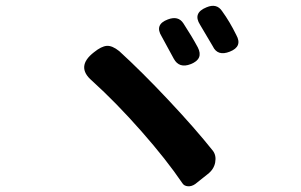

<svg xmlns="http://www.w3.org/2000/svg" viewBox="-20 -736 1040 663"><path d="M580.1 -533.2Q579.1 -535.2 538.1 -610.4Q512.7 -651.4 559.6 -668.9Q595.7 -682.6 613.3 -655.3Q642.6 -610.4 663.1 -572.3Q683.6 -532.2 638.7 -514.6Q598.6 -499 580.1 -533.2ZM747.1 -697.3Q773.4 -661.1 795.9 -615.2Q818.4 -575.2 773.4 -557.6Q731.4 -541 714.8 -576.2Q693.4 -613.3 670.9 -650.4Q644.5 -691.4 693.4 -710.9Q728.5 -725.6 747.1 -697.3ZM697.3 -134.8Q694.3 -132.8 654.3 -100.6Q641.6 -91.8 628.9 -92.8Q616.2 -93.8 610.4 -102.5Q554.7 -184.6 468.3 -282.7Q381.8 -380.9 297.9 -457Q240.2 -505.9 304.7 -555.7Q330.1 -576.2 348.6 -577.6Q367.2 -579.1 391.6 -559.6Q469.7 -488.3 561.5 -390.6Q653.3 -293 714.8 -215.8Q727.5 -199.2 723.1 -175.3Q718.8 -151.4 697.3 -134.8Z"/></svg>

Font: GenSenMaruGothic TW TTF Bold
Style: Regular
Weight: 700
Version: Version 1.301